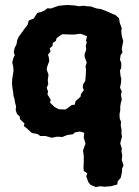

<svg xmlns="http://www.w3.org/2000/svg" viewBox="-20 -535 556 768"><path d="M162 9H141L130 1L108 -3L102 -8L88 -21L75 -31L78 -41L60 -58L59 -69L48 -79L43 -94L44 -111L40 -125L38 -139L34 -151L32 -171L30 -182L28 -199L29 -219L34 -251L33 -267L29 -286L34 -304L39 -314L35 -327L39 -344L46 -358L49 -375L55 -388L71 -410L78 -420L90 -435L95 -453L115 -461L122 -472L129 -483L147 -488L158 -493L170 -502L184 -501L203 -508L216 -512L235 -514L250 -515L280 -513L295 -510L315 -512L328 -510L344 -509L355 -505L367 -501L382 -499L402 -492L429 -480L443 -474L456 -462L459 -444L467 -422L465 -411L467 -392L473 -370L470 -356L467 -339L470 -326L462 -313L460 -296L465 -283V-264L460 -253L462 -232L465 -220L464 -203L460 -184L467 -170L464 -156L467 -136L463 -122L461 -108V-93L458 -78L459 -60L464 -49L463 -32L466 -18V0L468 12L464 26L461 39L467 58L466 72L469 87L467 105L474 126L468 141V153L463 176L451 190L449 203L427 209L423 210L397 212L382 210L363 213L343 205L333 193L325 170L329 158L315 149L314 134L315 117V101V88L312 67L317 53L322 40L315 15L317 -4L299 -9L279 -5L272 2L249 5L229 13L215 12H207L187 16ZM242 -97 251 -103 267 -115 279 -116 282 -130 294 -141 302 -148 304 -159 315 -174 311 -186 313 -199 321 -211 323 -233 324 -259 322 -269 327 -285 319 -306 318 -317 325 -337 323 -351 327 -366 324 -373 328 -390 311 -397 301 -400 278 -397H261L229 -398L218 -391L206 -382L204 -372L191 -363L190 -351L179 -342L182 -329L172 -316L175 -307L177 -291L168 -266L167 -256L174 -236L171 -214L173 -199L167 -184L172 -169L170 -157L183 -136L180 -125L198 -107L215 -98Z"/></svg>

Font: Winky Rough SemiBold
Style: Regular
Weight: 600
Designer: Simon Atzbach
Foundry: typofactur
Version: Version 1.206; ttfautohint (v1.8.4.7-5d5b)